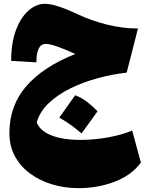

<svg xmlns="http://www.w3.org/2000/svg" viewBox="-20 -623 775 1007"><path d="M38.6 -303.7Q38.6 -397.5 63.5 -464.4Q88.4 -531.2 128.9 -567.1Q169.4 -603 216.3 -603Q246.1 -603 291 -587.9Q335.9 -572.8 389.6 -547.4Q458.5 -514.6 540.8 -494.1Q623 -473.6 703.6 -473.6L644.5 -242.2Q570.8 -233.9 494.4 -213.4Q418 -192.9 350.8 -160.2Q283.7 -127.4 236.1 -82.5Q188.5 -37.6 172.4 19.5Q186 52.2 220 72.5Q253.9 92.8 300.8 101.8Q347.7 110.8 400.4 110.8Q473.1 110.8 547.1 97.4Q621.1 84 673.3 61.5L718.8 229.5Q669.9 296.4 581.3 330.1Q492.7 363.8 391.6 363.8Q318.8 363.8 253.4 344Q188 324.2 137.5 286.9Q86.9 249.5 58.1 196.3Q29.3 143.1 29.3 75.7Q29.3 -69.3 118.2 -171.4Q207 -273.4 375 -339.8Q350.6 -351.1 329.1 -360.1Q307.6 -369.1 289.6 -375.5Q268.1 -383.8 250.7 -388.2Q233.4 -392.6 219.7 -392.6Q170.9 -392.6 170.9 -295.9ZM374.1 -123.4Q408 -111.1 437.4 -88.3Q466.9 -65.4 491.5 -39.5Q471.2 -10.9 450.4 18.1Q429.5 47.1 407.5 77Q382 54.5 353.5 33.7Q324.9 12.8 291.1 -6.1Q334.6 -66.3 374.1 -123.4Z"/></svg>

Font: Pinar DS1 Black
Style: Regular
Weight: 900
Designer: Amin Abedi
Version: Version 3.000